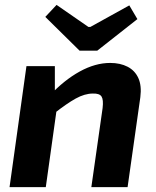

<svg xmlns="http://www.w3.org/2000/svg" viewBox="-20 -764 639 784"><path d="M430 -507Q471 -507 501 -491.5Q531 -476 545 -445Q559 -414 553 -367L501 0H353L399 -323Q403 -357 394.5 -370Q386 -383 359 -382Q326 -382 289 -361.5Q252 -341 200 -300L183 -374Q242 -437 305.5 -472Q369 -507 430 -507ZM204 -494V-364L216 -350L167 0H19L88 -494ZM508 -742 541 -686 377 -557H305L165 -695L211 -744L341 -654H349Z"/></svg>

Font: Exo 2
Style: Bold Italic
Weight: 700
Italic angle: -8°
Designer: Natanael Gama
Foundry: Natanael Gama
Version: Version 2.010